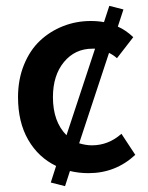

<svg xmlns="http://www.w3.org/2000/svg" viewBox="-20 -574 502 650"><path d="M200.2 56.2 151.9 43.9 169.9 -12.2Q109.9 -41 75.4 -100.8Q41 -160.6 41 -245.1Q41 -304.7 61 -354.2Q81.1 -403.8 115 -435.8Q148.9 -467.8 193.4 -485.4Q237.8 -502.9 287.1 -502.9Q313 -502.9 332 -499L350.1 -554.2L397.9 -542L378.9 -483.9Q405.8 -472.2 431.2 -448.2L376 -377Q363.8 -387.7 349.1 -395L248 -88.9Q271 -82 291 -82Q347.2 -82 391.1 -121.1L438 -49.8Q371.1 12.2 279.8 12.2Q247.1 12.2 216.8 4.9ZM159.2 -245.1Q159.2 -162.1 205.1 -116.2L301.8 -409.2H293Q233.9 -409.2 196.5 -364Q159.2 -318.8 159.2 -245.1Z"/></svg>

Font: Source Sans 3 Semibold
Style: Regular
Weight: 600
Designer: Paul D. Hunt
Foundry: Adobe
Version: Version 3.052;hotconv 1.1.0;makeotfexe 2.6.0